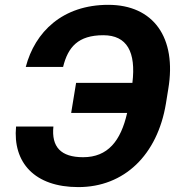

<svg xmlns="http://www.w3.org/2000/svg" viewBox="-20 -757 741 787"><path d="M198.9 -238.3H45.8C32 -91.3 121.1 9.9 301.1 9.9C489 9.9 625.4 -121.4 660.2 -333.1L669.7 -392C705.3 -603.3 608.7 -737.2 424 -737.2C236.2 -737.2 123.2 -626.1 85.6 -482.6H238.6C258.5 -563.9 300.1 -612.6 403.4 -612.6C500.7 -612.6 538 -544 522.7 -417.3H291.9L271.7 -294H501.1C475.1 -179.3 421.9 -112.6 320.7 -112.6C229.4 -112.6 190.3 -154.8 198.9 -238.3Z"/></svg>

Font: Magic Ui Pro
Style: Bold Italic
Weight: 700
Italic angle: -9.39999°
Designer: Stefan Endress, Andreas Faust
Version: Version 1.000;FEAKit 1.0